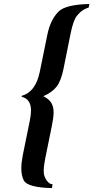

<svg xmlns="http://www.w3.org/2000/svg" viewBox="-20 -732 470 967"><path d="M335.9 -564.5 299.8 -385.3Q287.6 -324.7 265.1 -295.7Q242.7 -266.6 198.2 -247.6Q226.6 -233.4 238.3 -214.1Q250 -194.8 250 -165.5Q250 -141.1 241.2 -98.1L208 64.9Q200.2 103.5 200.2 128.4Q200.2 145.5 203.6 154.3Q209.5 170.9 218.3 180.9Q227.1 190.9 232.4 193.1Q237.8 195.3 245.1 196.8L241.2 215.3Q119.6 212.4 100.1 177.2Q87.4 153.3 87.4 115.7Q87.4 86.9 94.7 49.8L129.9 -123Q136.2 -154.3 136.2 -175.3Q136.2 -233.4 88.9 -244.6L89.8 -249.5Q159.2 -268.6 180.2 -369.6L218.3 -556.6Q233.9 -632.8 274.9 -673.8Q310.5 -709 430.2 -711.9L426.3 -693.4Q392.1 -684.6 365.7 -650.4Q349.1 -628.4 335.9 -564.5Z"/></svg>

Font: LL
Style: Bold Italic
Weight: 700
Italic angle: -11.5°
Designer: Philipp H. Poll
Foundry: Philipp H. Poll
Version: Version 2.7.x